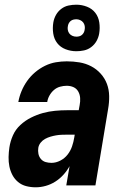

<svg xmlns="http://www.w3.org/2000/svg" viewBox="-20 -789 540 817"><path d="M132 8Q111 8 91.5 3Q72 -2 57 -14.5Q42 -27 33 -44Q24 -61 20 -80.5Q16 -100 16.5 -121Q17 -142 20 -162Q24 -188 35 -213Q46 -238 66.5 -257Q87 -276 112 -288.5Q137 -301 162.5 -308Q188 -315 214 -317.5Q240 -320 266 -320H315L319 -342Q322 -357 321 -372Q320 -387 313 -399.5Q306 -412 293 -418Q280 -424 264 -424Q250 -424 235.5 -420Q221 -416 209.5 -406Q198 -396 190.5 -382.5Q183 -369 181 -355H58Q62 -378 71.5 -401Q81 -424 95.5 -444.5Q110 -465 129.5 -481.5Q149 -498 171.5 -509Q194 -520 217.5 -524Q241 -528 264 -528Q292 -528 318.5 -523.5Q345 -519 368 -507Q391 -495 408.5 -475.5Q426 -456 435 -432Q444 -408 444.5 -380.5Q445 -353 440 -325L386 0H262L276 -82Q265 -62 249.5 -45Q234 -28 215 -16Q196 -4 174.5 2Q153 8 132 8ZM199 -96Q218 -96 236.5 -105.5Q255 -115 267.5 -131Q280 -147 286.5 -166Q293 -185 296 -204L298 -216H266Q254 -216 242 -215.5Q230 -215 218.5 -213Q207 -211 195 -207.5Q183 -204 172 -198Q161 -192 153 -182Q145 -172 143 -160Q141 -147 143.5 -134.5Q146 -122 154 -112.5Q162 -103 174 -99.5Q186 -96 199 -96ZM305 -571Q281 -571 259 -579.5Q237 -588 223.5 -605.5Q210 -623 206.5 -646.5Q203 -670 207 -694Q210 -711 218.5 -726Q227 -741 241 -751.5Q255 -762 271.5 -765.5Q288 -769 305 -769Q328 -769 350 -760.5Q372 -752 385.5 -734.5Q399 -717 402.5 -693.5Q406 -670 402 -646Q399 -629 390.5 -614Q382 -599 368 -588.5Q354 -578 337.5 -574.5Q321 -571 305 -571ZM305 -633Q311 -633 317 -634.5Q323 -636 328 -640Q333 -644 336 -649.5Q339 -655 340 -661Q342 -670 340.5 -678.5Q339 -687 334 -693.5Q329 -700 321 -703.5Q313 -707 305 -707Q299 -707 292.5 -705.5Q286 -704 281 -700Q276 -696 273 -690.5Q270 -685 269 -679Q267 -670 268.5 -661.5Q270 -653 275 -646.5Q280 -640 288 -636.5Q296 -633 305 -633Z"/></svg>

Font: Iosevka SS04 Extrabold Oblique
Style: Regular
Weight: 800
Italic angle: -9°
Monospace: yes
Designer: Belleve Invis
Foundry: Belleve Invis
Version: Version 19.0.0; ttfautohint (v1.8.4)